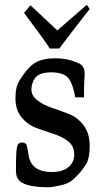

<svg xmlns="http://www.w3.org/2000/svg" viewBox="-20 -770 427 807"><path d="M357 -732Q317 -683 229 -566H189Q175 -591 81 -716L108 -748L221 -642L345 -750ZM62 -432Q98 -490 130 -507.5Q162 -525 212 -525Q262 -525 302 -508Q313 -504 318 -500Q336 -489 336 -459Q336 -456 335 -444Q333 -418 333 -361H296Q295 -374 287.5 -399Q280 -424 271 -437Q251 -466 196 -466Q143 -466 126 -440Q112 -419 112 -393.5Q112 -368 137 -348.5Q162 -329 198 -317Q234 -305 270.5 -290.5Q307 -276 332 -242.5Q357 -209 357 -157Q357 -105 342 -80Q315 -37 278 -8Q263 3 231 10Q199 17 183 17Q76 17 55 -19Q47 -32 47 -53Q47 -134 51.5 -152.5Q56 -171 72.5 -171Q89 -171 93 -157Q97 -143 100 -118Q111 -47 198 -47Q242 -47 267 -67Q292 -87 292 -121.5Q292 -156 266.5 -176Q241 -196 204.5 -207.5Q168 -219 132 -232.5Q96 -246 70.5 -277Q45 -308 45 -357Q45 -406 62 -432Z"/></svg>

Font: Prociono
Style: Regular
Weight: 400
Designer: Barry Schwartz
Foundry: The Crud Factory
Version: Version 2.301